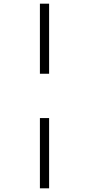

<svg xmlns="http://www.w3.org/2000/svg" viewBox="-20 -781 485 1044"><path d="M247 -761V-380H197V-761ZM247 -139V243H197V-139Z"/></svg>

Font: Noto Sans Display Light Narrow
Style: Regular
Weight: 300
Width: 4
Designer: Monotype Design team
Foundry: Monotype Imaging Inc.
Version: Version 1.000